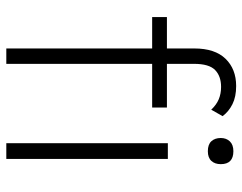

<svg xmlns="http://www.w3.org/2000/svg" viewBox="-102 -686 787 624"><g transform="rotate(90 292.0 -373.5)"><path d="M137 0V-474H35V-522H137V-611Q137 -678 170.5 -712.5Q204 -747 259 -747Q294 -747 318 -735Q342 -723 357 -703L336 -666Q320 -683 302 -690.5Q284 -698 262 -698Q227 -698 207 -678.5Q187 -659 187 -610V-522H329V-474H187V0ZM471 -655Q449 -655 438.5 -666.5Q428 -678 428 -697Q428 -715 439 -726.5Q450 -738 471 -738Q513 -738 513 -697Q513 -678 502.5 -666.5Q492 -655 471 -655ZM445 0V-525H496V0Z"/></g></svg>

Font: Readex Pro ExtraLight
Style: Regular
Weight: 200
Designer: Bonnie Shaver-Troup, Thomas Jockin
Foundry: Lexend
Version: Version 1.203; ttfautohint (v1.8.3)